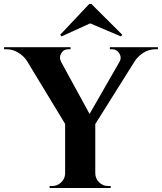

<svg xmlns="http://www.w3.org/2000/svg" viewBox="-51 -935 805 955"><path d="M392.6 -915 248.5 -762.2 254.9 -753.9 397.5 -818.8 550.3 -753.9 557.1 -762.2 403.8 -915ZM495.6 -700.2H734.4V-689.9H720.2Q690.4 -689.9 663.3 -673.1Q636.2 -656.2 619.6 -631.3L422.9 -317.9V-72.8Q423.3 -46.9 441.9 -28.3Q460.4 -9.8 486.8 -9.8H499.5V0H195.8V-9.8H208.5Q234.4 -9.8 253.4 -28.1Q272.5 -46.4 272.9 -72.3V-318.8L82.5 -632.8Q66.9 -656.7 39.6 -673.3Q12.2 -689.9 -17.1 -689.9H-30.8V-700.2H299.8V-689.9H287.1Q265.1 -689.9 253.4 -669.7Q241.7 -649.4 252.4 -628.4L394.5 -368.2L543.5 -627.9Q555.2 -648.4 542.5 -669.2Q529.8 -689.9 508.3 -689.9H495.6Z"/></svg>

Font: Cinzel Decorative Bold
Style: Regular
Weight: 700
Designer: Natanael Gama
Version: Version 1.001;PS 001.001;hotconv 1.0.56;makeotf.lib2.0.21325